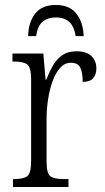

<svg xmlns="http://www.w3.org/2000/svg" viewBox="-20 -751 420 771"><path d="M32 0V-32H37Q74 -32 89.5 -43.5Q105 -55 105 -106V-433Q105 -481 89 -492.5Q73 -504 35 -504H30V-536H154L163 -431H166Q177 -460 191.5 -486Q206 -512 229 -528.5Q252 -545 287 -545Q328 -545 347.5 -525.5Q367 -506 367 -476Q367 -452 354 -437Q341 -422 312 -422Q312 -459 302.5 -479Q293 -499 264 -499Q240 -499 221.5 -478.5Q203 -458 191 -424.5Q179 -391 173 -351.5Q167 -312 167 -275V-103Q167 -54 182.5 -43Q198 -32 235 -32H255V0ZM93 -606Q94 -661 121 -696Q148 -731 204 -731Q260 -731 287 -696Q314 -661 316 -606H284Q277 -647 257 -664Q237 -681 204 -681Q172 -681 151.5 -664Q131 -647 125 -606Z"/></svg>

Font: Noto Serif Condensed Light
Style: Regular
Weight: 300
Width: 3
Designer: Monotype Design Team
Foundry: Monotype Imaging Inc.
Version: Version 2.013